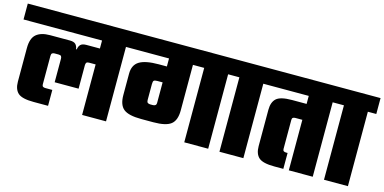

<svg xmlns="http://www.w3.org/2000/svg" viewBox="-85 -980 2637 1318"><g transform="rotate(15 1233.5 -321.0)"><path d="M-20 -642H768V-529H-20ZM325 -472Q353 -472 365.5 -460Q378 -448 381 -425H386Q389 -448 401.5 -460Q414 -472 442 -472H551V-359H491Q477 -359 472.5 -352.5Q468 -346 468 -335V-168H298V-335Q298 -346 293.5 -352.5Q289 -359 275 -359H246Q235 -359 229 -354Q223 -349 223 -335V-133Q223 -122 229 -117.5Q235 -113 246 -113H296V0H193Q111 0 82 -26Q53 -52 53 -107V-345Q53 -415 86.5 -443.5Q120 -472 184 -472ZM708 0H538V-548H708Z M1264 -572H1434V0H1264ZM728 -642H1494V-529H728ZM1014 -554H1184V-205Q1184 -135 1148.5 -106.5Q1113 -78 1023 -78H937Q847 -78 811.5 -106.5Q776 -135 776 -205V-357Q776 -419 819 -445.5Q862 -472 956 -472H1075V-359H977Q958 -359 952 -353.5Q946 -348 946 -328V-215Q946 -201 953 -196Q960 -191 971 -191H989Q1000 -191 1007 -196Q1014 -201 1014 -215Z M1514 -552H1684V0H1514ZM1454 -642H1744V-529H1454Z M2177 -552V0H2007V-552ZM1704 -642H2237V-529H1704ZM2020 -472V-359H1957Q1946 -359 1940 -354.5Q1934 -350 1934 -339V-133Q1934 -122 1940 -117.5Q1946 -113 1957 -113H1968V0H1904Q1822 0 1793 -26Q1764 -52 1764 -107V-365Q1764 -420 1793 -446Q1822 -472 1904 -472Z M2257 -552H2427V0H2257ZM2197 -642H2487V-529H2197Z"/></g></svg>

Font: Teko Light
Style: Bold
Weight: 700
Version: Version 2.000;gftools[0.9.28.dev9+g7d2139d.d20230707]